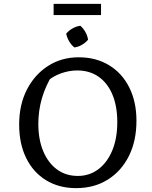

<svg xmlns="http://www.w3.org/2000/svg" viewBox="-20 -963 784 992"><path d="M373 9Q285 9 218.5 -31.5Q152 -72 115.5 -146Q79 -220 79 -320Q79 -422 119 -500Q159 -578 228.5 -622.5Q298 -667 387 -667Q476 -667 543.5 -626Q611 -585 648 -511Q685 -437 685 -339Q685 -235 646 -157Q607 -79 537 -35Q467 9 373 9ZM382 -54Q442 -54 488 -88.5Q534 -123 560 -185.5Q586 -248 586 -332Q586 -414 561 -474Q536 -534 489.5 -566.5Q443 -599 379 -599Q337 -599 295 -584Q253 -569 217 -538L253 -580Q178 -460 178 -323Q178 -242 203.5 -181.5Q229 -121 274.5 -87.5Q320 -54 382 -54ZM395 -830Q411 -816 421.5 -797Q432 -778 435 -758Q423 -743 403.5 -731.5Q384 -720 364 -718Q348 -731 337 -750Q326 -769 322 -789Q335 -805 354.5 -816Q374 -827 395 -830ZM257 -885V-943H502V-885Z"/></svg>

Font: Piazzolla Thin Medium
Style: Regular
Weight: 500
Version: Version 2.005